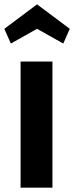

<svg xmlns="http://www.w3.org/2000/svg" viewBox="-69 -866 342 886"><path d="M102 -846 253 -733 223 -665 102 -733 -19 -665 -49 -733ZM26 -582H173V0H26Z"/></svg>

Font: Ranchers
Style: Regular
Weight: 400
Designer: Pablo Impallari, Brenda Gallo
Foundry: Pablo Impallari, Brenda Gallo
Version: Version 1.000; ttfautohint (v0.8) -G 200 -r 50